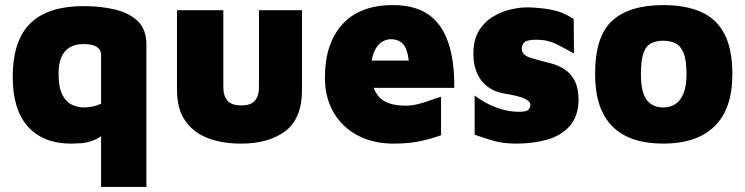

<svg xmlns="http://www.w3.org/2000/svg" viewBox="-20 -549 2926 754"><path d="M308 -525Q378 -525 434 -511Q490 -497 522.5 -464.5Q555 -432 555 -374V185H377V-104L407 -48Q385 -14 354.5 -1Q324 12 297.5 13.5Q271 15 259 15Q150 15 90 -51.5Q30 -118 30 -246Q30 -321 48.5 -374.5Q67 -428 103 -461Q139 -494 190.5 -509.5Q242 -525 308 -525ZM308 -376Q276 -376 254 -363Q232 -350 221 -324.5Q210 -299 210 -259Q210 -206 224.5 -177.5Q239 -149 262 -138Q285 -127 311 -127Q326 -127 345 -131Q364 -135 377 -142V-333Q377 -348 368.5 -357.5Q360 -367 344.5 -371.5Q329 -376 308 -376Z M926 15Q853 15 796.5 -6.5Q740 -28 707.5 -74.5Q675 -121 675 -197V-509H857V-208Q857 -172 873.5 -153.5Q890 -135 927 -135Q965 -135 981 -153.5Q997 -172 997 -208V-509H1166V-197Q1166 -84 1101 -34.5Q1036 15 926 15Z M1525 15Q1446 15 1385 -17Q1324 -49 1290 -107.5Q1256 -166 1256 -244Q1256 -378 1324.5 -453.5Q1393 -529 1523 -529Q1608 -529 1661 -493Q1714 -457 1739.5 -384.5Q1765 -312 1764 -204H1385L1361 -311H1608L1589 -249Q1588 -332 1571.5 -363.5Q1555 -395 1514 -395Q1495 -395 1477 -382.5Q1459 -370 1448 -342.5Q1437 -315 1437 -269Q1437 -204 1468 -169Q1499 -134 1574 -134Q1599 -134 1625 -141Q1651 -148 1674 -156.5Q1697 -165 1712 -169V-18Q1677 -5 1632 5Q1587 15 1525 15Z M2008 15Q1954 15 1914.5 3Q1875 -9 1844 -20V-174Q1860 -161 1887 -146Q1914 -131 1948 -120.5Q1982 -110 2019 -110Q2048 -110 2055.5 -118.5Q2063 -127 2063 -137Q2063 -149 2048 -157.5Q2033 -166 2009 -172Q1985 -178 1958 -182Q1936 -186 1914.5 -196.5Q1893 -207 1876 -226Q1859 -245 1849 -273Q1839 -301 1839 -338Q1839 -391 1859.5 -426Q1880 -461 1913.5 -482Q1947 -503 1985.5 -512Q2024 -521 2059 -520Q2129 -517 2167 -505.5Q2205 -494 2233 -474L2234 -339Q2202 -357 2166.5 -375Q2131 -393 2087 -393Q2050 -393 2039.5 -383Q2029 -373 2029 -359Q2029 -344 2038.5 -335.5Q2048 -327 2063.5 -322Q2079 -317 2098 -312Q2123 -306 2149.5 -298.5Q2176 -291 2199.5 -275Q2223 -259 2237.5 -230.5Q2252 -202 2252 -154Q2250 -90 2216.5 -53Q2183 -16 2128 -0.5Q2073 15 2008 15Z M2585 15Q2452 15 2384.5 -53Q2317 -121 2317 -258Q2317 -407 2384.5 -468Q2452 -529 2585 -529Q2672 -529 2732.5 -502.5Q2793 -476 2824.5 -416.5Q2856 -357 2856 -258Q2856 -121 2786 -53Q2716 15 2585 15ZM2585 -127Q2612 -127 2632.5 -140.5Q2653 -154 2664.5 -183Q2676 -212 2676 -258Q2676 -313 2664.5 -341Q2653 -369 2632.5 -379Q2612 -389 2585 -389Q2557 -389 2537 -379Q2517 -369 2507 -341Q2497 -313 2497 -258Q2497 -187 2519.5 -157Q2542 -127 2585 -127Z"/></svg>

Font: Maven Pro Black
Style: Regular
Weight: 900
Designer: Joe Prince
Foundry: Joe Prince
Version: Version 2.103